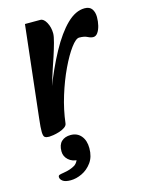

<svg xmlns="http://www.w3.org/2000/svg" viewBox="-110 -555 621 842"><g transform="rotate(-15 200.5 -134.0)"><path d="M147 -24 123 -175Q160 -271 198.5 -341.5Q237 -412 277 -451Q317 -490 358 -490Q381 -490 391 -475.5Q401 -461 401 -439Q401 -419 396.5 -400.5Q392 -382 383.5 -370Q375 -358 363 -358Q352 -358 338.5 -365Q325 -372 302 -372Q287 -372 264 -341Q241 -310 216.5 -258.5Q192 -207 173 -145.5Q154 -84 147 -24ZM63 14Q50 14 43.5 9.5Q37 5 36.5 -14Q36 -33 41 -75L88 -491H158Q173 -491 185 -469Q197 -447 197 -419Q197 -406 189.5 -378.5Q182 -351 172 -320.5Q162 -290 154 -267L128 -185L165 -191L147 -24Q146 -14 135 -6.5Q124 1 109.5 5.5Q95 10 82 12Q69 14 63 14ZM58 196Q58 189 64 187Q70 185 83 183Q115 178 134.5 166Q154 154 158 120L161 145Q133 145 115.5 129Q98 113 98 90Q98 60 113.5 45.5Q129 31 155 31Q185 31 202.5 52Q220 73 220 108Q220 147 201.5 172.5Q183 198 156.5 210.5Q130 223 105 223Q80 223 69 214.5Q58 206 58 196Z"/></g></svg>

Font: Alkatra
Style: Regular
Weight: 400
Designer: Suman Bhandary
Version: Version 1.100;gftools[0.9.22]